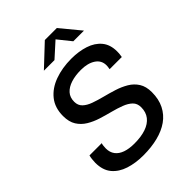

<svg xmlns="http://www.w3.org/2000/svg" viewBox="-252 -1004 1135 1135"><g transform="rotate(-45 315.5 -437.0)"><path d="M265.5 10Q200.5 10 147.8 -7Q95 -24 63.9 -61.2Q32.8 -98.5 32.8 -160.8Q32.8 -173.5 34.8 -189.9Q36.8 -206.2 39.5 -215.5H142.2Q139.5 -211 138.1 -197.1Q136.8 -183.2 136.8 -176Q136.8 -143.5 153.5 -121.4Q170.2 -99.2 201.6 -88.1Q233 -77 277.5 -77Q333.8 -77 373.8 -90.8Q413.8 -104.5 435.5 -132.1Q457.2 -159.8 457.2 -200.8Q457.2 -232.8 437.5 -251.8Q417.8 -270.8 385.4 -283.1Q353 -295.5 314.2 -305.5Q275.5 -315.5 236.6 -327.6Q197.8 -339.8 165.4 -359.4Q133 -379 113.2 -410.4Q93.5 -441.8 93.5 -490.5Q93.5 -559.8 129.9 -605.1Q166.2 -650.5 228.6 -673.2Q291 -696 368 -696Q429.8 -696 480.2 -679.5Q530.8 -663 560.4 -627.4Q590 -591.8 590 -534.8Q590 -527.8 589.5 -517.6Q589 -507.5 586 -491.8H484.2Q486.5 -505.2 487 -511.1Q487.5 -517 487.5 -521Q487.5 -562.8 452.4 -585.9Q417.2 -609 360.5 -609Q313.8 -609 277.5 -597.4Q241.2 -585.8 220.5 -562.8Q199.8 -539.8 199.8 -503.5Q199.8 -473 219.5 -454.2Q239.2 -435.5 272 -423.8Q304.8 -412 343.6 -402.1Q382.5 -392.2 421.2 -380Q460 -367.8 492.8 -348.4Q525.5 -329 545.2 -297.9Q565 -266.8 565 -219.2Q565 -160.5 543.1 -117Q521.2 -73.5 481.5 -45.5Q441.8 -17.5 386.9 -3.8Q332 10 265.5 10ZM203 -760.2 335.2 -884.5H435.5L538.2 -760.2H449L369.5 -859.2H401.2L291.5 -760.2Z"/></g></svg>

Font: Chivo Medium
Style: Italic
Weight: 500
Italic angle: -8.05°
Designer: Hector Gatti
Foundry: Omnibus-Type
Version: Version 2.002